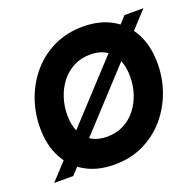

<svg xmlns="http://www.w3.org/2000/svg" viewBox="-128 -849 1018 1001"><g transform="rotate(-20 381.0 -348.5)"><path d="M343 18Q251 18 183.5 -20Q116 -58 79 -128Q42 -198 42 -294Q42 -376 69 -451.5Q96 -527 147 -586.5Q198 -646 270 -680.5Q342 -715 432 -715Q524 -715 591.5 -677Q659 -639 696 -569Q733 -499 733 -402Q733 -320 705.5 -244.5Q678 -169 627 -110Q576 -51 504 -16.5Q432 18 343 18ZM356 -132Q407 -132 447.5 -152.5Q488 -173 516.5 -209Q545 -245 560 -290.5Q575 -336 575 -387Q575 -468 535 -516.5Q495 -565 418 -565Q366 -565 325 -543.5Q284 -522 255.5 -485Q227 -448 212.5 -402Q198 -356 198 -308Q198 -254 216.5 -214.5Q235 -175 270 -153.5Q305 -132 356 -132ZM13 0 657 -697H762L119 0Z"/></g></svg>

Font: Hanken Grotesk Black
Style: Italic
Weight: 900
Italic angle: -8°
Designer: Alfredo Marco Pradil
Foundry: Hanken Design Co.
Version: Version 3.013